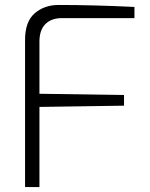

<svg xmlns="http://www.w3.org/2000/svg" viewBox="-20 -754 603 774"><path d="M81 -593Q81 -667 120 -700.5Q159 -734 216 -734Q357 -734 522 -726V-681H230Q187 -681 163 -657Q139 -633 139 -586V-376L480 -371V-328L139 -323V0H81Z"/></svg>

Font: Exo Light
Style: Regular
Weight: 300
Designer: Natanael Gama
Foundry: Natanael Gama
Version: Version 1.500; ttfautohint (v1.6)